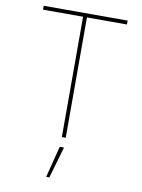

<svg xmlns="http://www.w3.org/2000/svg" viewBox="-103 -796 819 1107"><g transform="rotate(10 307.0 -242.5)"><path d="M61.1 -704.5V-727.3H552.6V-704.5H318.2V0H295.5V-704.5ZM246.4 241.5 293.3 57.5H318.2L264.9 241.5Z"/></g></svg>

Font: Inter Thin BETA
Style: Regular
Weight: 100
Designer: Rasmus Andersson
Foundry: rsms
Version: Version 3.011;git-f93a4a705